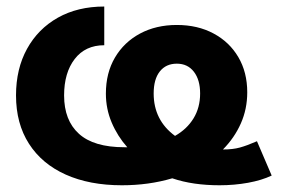

<svg xmlns="http://www.w3.org/2000/svg" viewBox="-20 -547 861 579"><path d="M347.7 11.7Q250 11.7 178.2 -20.5Q106.4 -52.7 67.4 -113.5Q28.3 -174.3 28.3 -259.3Q28.3 -339.4 61.5 -399.7Q94.7 -460 154.5 -493.7Q214.4 -527.3 294.4 -527.3V-410.6Q237.3 -410.6 205.3 -369.1Q173.3 -327.6 173.3 -259.3Q173.3 -184.1 218 -143.6Q262.7 -103 355 -103Q359.4 -103 363.8 -103Q334 -136.7 316.7 -177.7Q299.3 -218.8 299.3 -264.6Q299.3 -327.1 326.7 -373.5Q354 -419.9 402.3 -445.8Q450.7 -471.7 513.2 -471.7Q576.2 -471.7 624 -446Q671.9 -420.4 698.7 -374.8Q725.6 -329.1 725.6 -268.6Q725.6 -218.3 706.3 -174.8Q687 -131.3 652.3 -96.2Q682.1 -96.2 703.4 -102.1Q724.6 -107.9 754.9 -121.1L799.3 -17.6Q769.5 -3.4 728 4.2Q686.5 11.7 642.1 11.7Q602.5 11.7 566.9 6.6Q531.2 1.5 499.5 -9.3Q428.7 11.7 347.7 11.7ZM507.8 -137.2Q543.9 -157.7 563.7 -190.2Q583.5 -222.7 583.5 -265.1Q583.5 -306.2 564.7 -330.6Q545.9 -355 513.2 -355Q480.5 -355 461.9 -331.5Q443.4 -308.1 443.4 -265.1Q443.4 -184.6 507.8 -137.2Z"/></svg>

Font: Inter Display
Style: Bold
Weight: 700
Designer: Rasmus Andersson
Foundry: rsms
Version: Version 4.001;git-9221beed3